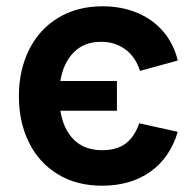

<svg xmlns="http://www.w3.org/2000/svg" viewBox="-20 -575 616 610"><path d="M544.8 -156.2 422.2 -183.3Q407.7 -140.4 379.4 -119.1Q351.2 -97.8 304.5 -97.8Q248.6 -97.8 214.9 -131Q181.2 -164.2 171.8 -223.2H351.5V-317.7H171.8Q180.7 -374 213.7 -408.1Q246.8 -442.2 301.2 -442.2Q345.5 -442.2 378.1 -418.2Q410.7 -394.2 424.8 -349.8L544.8 -382.7Q532.1 -435.4 499 -474.4Q466 -513.3 416.3 -534.2Q366.7 -555 305.5 -555Q225.2 -555 165.1 -518.5Q104.9 -482.1 72.5 -417.2Q40 -352.3 40 -269.2Q40 -187.2 71.8 -122.7Q103.5 -58.2 163.4 -21.6Q223.2 15 304.3 15Q395 15 457.5 -29.3Q520 -73.6 544.8 -156.2Z"/></svg>

Font: Tap Sans
Style: Regular
Weight: 400
Designer: Tap Payments
Foundry: Tap Payments
Version: Version 1.001;Glyphs 3.1.2 (3151)